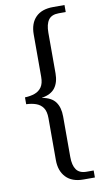

<svg xmlns="http://www.w3.org/2000/svg" viewBox="-112 -850 638 1160"><g transform="rotate(-10 207.0 -270.0)"><path d="M372 259H302Q232 259 195 220Q158 181 158 115V-143Q158 -184 142.5 -206.5Q127 -229 100 -238.5Q73 -248 40 -249V-291Q73 -292 100 -301.5Q127 -311 142.5 -333.5Q158 -356 158 -396V-656Q158 -724 195 -761.5Q232 -799 302 -799H372V-756H329Q285 -756 266 -729.5Q247 -703 247 -651V-402Q247 -347 222 -313.5Q197 -280 141 -271V-270Q198 -260 222.5 -226.5Q247 -193 247 -137V111Q247 162 266 189Q285 216 329 216H372Z"/></g></svg>

Font: Noto Serif Sinhala
Style: Regular
Weight: 400
Designer: Jelle Bosma - Monotype Design Team
Foundry: Monotype Imaging Inc.
Version: Version 2.006